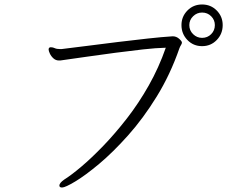

<svg xmlns="http://www.w3.org/2000/svg" viewBox="-20 -818 1040 857"><path d="M882 -612Q843 -612 816.5 -639.5Q790 -667 790 -706Q790 -744 816.5 -771Q843 -798 882 -798Q921 -798 947.5 -771Q974 -744 974 -706Q974 -667 947.5 -639.5Q921 -612 882 -612ZM939 -706Q939 -729 922.5 -745.5Q906 -762 882 -762Q859 -762 842 -745.5Q825 -729 825 -706Q825 -682 842 -665.5Q859 -649 882 -649Q906 -649 922.5 -665.5Q939 -682 939 -706ZM255 -599Q306 -605 371 -613.5Q436 -622 506 -630.5Q576 -639 639.5 -646Q703 -653 751 -656Q767 -656 779.5 -645Q792 -634 792 -628Q792 -623 788 -617Q784 -611 781 -603Q740 -485 679.5 -387Q619 -289 551.5 -213.5Q484 -138 422.5 -86.5Q361 -35 316 -8Q271 19 257 19Q245 19 245 10Q245 -1 266 -16Q298 -36 343.5 -74.5Q389 -113 441.5 -167.5Q494 -222 546.5 -289.5Q599 -357 644 -436.5Q689 -516 720 -605Q677 -604 618.5 -597.5Q560 -591 495.5 -582.5Q431 -574 368.5 -565Q306 -556 256 -549Q252 -548 249 -548Q246 -548 243 -548Q229 -548 218.5 -557.5Q208 -567 202.5 -579Q197 -591 197 -597Q197 -606 205 -607H208Q216 -607 224.5 -603Q233 -599 247 -599Z"/></svg>

Font: Moon Stars Kai T HW Light
Style: Regular
Weight: 300
Designer: GuiWonder
Version: Version 1.101